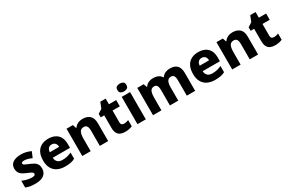

<svg xmlns="http://www.w3.org/2000/svg" viewBox="129 -2051 4976 3345"><g transform="rotate(-30 2617.0 -378.5)"><path d="M467 -166Q467 -112 442.5 -72.5Q418 -33 366 -11.5Q314 10 234 10Q176 10 132.5 3Q89 -4 45 -22V-158Q93 -137 145.5 -125Q198 -113 233 -113Q271 -113 288 -123Q305 -133 305 -151Q305 -164 296.5 -174Q288 -184 262.5 -197Q237 -210 187 -230Q138 -251 106.5 -273Q75 -295 59.5 -326Q44 -357 44 -402Q44 -480 104.5 -519.5Q165 -559 265 -559Q318 -559 365 -548Q412 -537 462 -514L414 -400Q374 -418 335 -429Q296 -440 265 -440Q237 -440 222 -432.5Q207 -425 207 -410Q207 -399 215.5 -389.5Q224 -380 248.5 -369Q273 -358 320 -338Q367 -319 400 -298Q433 -277 450 -246Q467 -215 467 -166Z M815 -559Q893 -559 949.5 -530.5Q1006 -502 1036.5 -446.5Q1067 -391 1067 -309V-231H720Q722 -177 755 -145Q788 -113 849 -113Q902 -113 945 -123Q988 -133 1034 -155V-30Q994 -9 948 0.5Q902 10 835 10Q752 10 687.5 -20Q623 -50 586.5 -112.5Q550 -175 550 -271Q550 -369 583 -432.5Q616 -496 676 -527.5Q736 -559 815 -559ZM818 -442Q779 -442 753.5 -417.5Q728 -393 723 -340H912Q912 -369 901.5 -392Q891 -415 870 -428.5Q849 -442 818 -442Z M1508 -559Q1595 -559 1648.5 -511.5Q1702 -464 1702 -358V0H1534V-311Q1534 -368 1515 -397Q1496 -426 1455 -426Q1394 -426 1372 -380.5Q1350 -335 1350 -250V0H1181V-549H1309L1332 -478H1340Q1358 -505 1383 -523Q1408 -541 1440 -550Q1472 -559 1508 -559Z M2093 -124Q2119 -124 2141 -129Q2163 -134 2186 -142V-18Q2159 -6 2124 2Q2089 10 2041 10Q1990 10 1950.5 -6.5Q1911 -23 1888.5 -63.5Q1866 -104 1866 -176V-423H1796V-493L1880 -547L1926 -663H2034V-549H2180V-423H2034V-182Q2034 -153 2050 -138.5Q2066 -124 2093 -124Z M2459 -549V0H2291V-549ZM2376 -767Q2412 -767 2439 -751Q2466 -735 2466 -689Q2466 -644 2439 -627.5Q2412 -611 2376 -611Q2338 -611 2311.5 -627.5Q2285 -644 2285 -689Q2285 -735 2311.5 -751Q2338 -767 2376 -767Z M3261 -559Q3355 -559 3403.5 -511.5Q3452 -464 3452 -358V0H3284V-311Q3284 -371 3265.5 -398.5Q3247 -426 3209 -426Q3156 -426 3134 -384.5Q3112 -343 3112 -266V0H2944V-311Q2944 -350 2936 -375.5Q2928 -401 2912 -413.5Q2896 -426 2870 -426Q2833 -426 2811.5 -405.5Q2790 -385 2781.5 -346Q2773 -307 2773 -250V0H2604V-549H2732L2756 -480H2763Q2779 -506 2803 -523.5Q2827 -541 2858 -550Q2889 -559 2925 -559Q2985 -559 3026 -539Q3067 -519 3090 -481H3100Q3126 -520 3169 -539.5Q3212 -559 3261 -559Z M3831 -559Q3909 -559 3965.5 -530.5Q4022 -502 4052.5 -446.5Q4083 -391 4083 -309V-231H3736Q3738 -177 3771 -145Q3804 -113 3865 -113Q3918 -113 3961 -123Q4004 -133 4050 -155V-30Q4010 -9 3964 0.5Q3918 10 3851 10Q3768 10 3703.5 -20Q3639 -50 3602.5 -112.5Q3566 -175 3566 -271Q3566 -369 3599 -432.5Q3632 -496 3692 -527.5Q3752 -559 3831 -559ZM3834 -442Q3795 -442 3769.5 -417.5Q3744 -393 3739 -340H3928Q3928 -369 3917.5 -392Q3907 -415 3886 -428.5Q3865 -442 3834 -442Z M4524 -559Q4611 -559 4664.5 -511.5Q4718 -464 4718 -358V0H4550V-311Q4550 -368 4531 -397Q4512 -426 4471 -426Q4410 -426 4388 -380.5Q4366 -335 4366 -250V0H4197V-549H4325L4348 -478H4356Q4374 -505 4399 -523Q4424 -541 4456 -550Q4488 -559 4524 -559Z M5109 -124Q5135 -124 5157 -129Q5179 -134 5202 -142V-18Q5175 -6 5140 2Q5105 10 5057 10Q5006 10 4966.5 -6.5Q4927 -23 4904.5 -63.5Q4882 -104 4882 -176V-423H4812V-493L4896 -547L4942 -663H5050V-549H5196V-423H5050V-182Q5050 -153 5066 -138.5Q5082 -124 5109 -124Z"/></g></svg>

Font: Noto Sans Thai ExtraBold
Style: Regular
Weight: 800
Version: Version 2.001